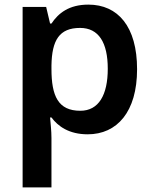

<svg xmlns="http://www.w3.org/2000/svg" viewBox="-20 -572 665 832"><path d="M363 -552C279 -552 233 -515 203 -470H197L180 -542H78V240H203V26C203 -4 199 -39 197 -63H203C231 -25 279 10 360 10C487 10 574 -87 574 -272C574 -457 491 -552 363 -552ZM327 -451C408 -451 447 -387 447 -274C447 -161 408 -92 328 -92C232 -92 203 -156 203 -273V-289C205 -398 237 -451 327 -451Z"/></svg>

Font: Noto Sans Syriac SemiBold
Style: Regular
Weight: 600
Designer: Patrick Giasson and the Monotype Design Team
Foundry: Monotype Imaging Inc.
Version: Version 3.000